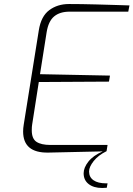

<svg xmlns="http://www.w3.org/2000/svg" viewBox="-20 -753 664 955"><path d="M212 -593 179 -384 527 -377 522 -347 173 -345 140 -134Q138 -123 138 -105Q138 -63 161.5 -47.5Q185 -32 231 -32H515L510 -1Q469 19 446 48Q423 77 423 100Q423 128 445 143.5Q467 159 509 159H515L511 181Q503 182 488 182Q446 182 421 162.5Q396 143 396 109Q396 81 419.5 51Q443 21 491 0L220 6Q95 8 95 -99Q95 -115 98 -133L173 -602Q184 -672 225 -702.5Q266 -733 323 -733Q382 -733 457 -731Q532 -729 562 -728L624 -726L618 -695H326Q278 -695 249.5 -671.5Q221 -648 212 -593Z"/></svg>

Font: Exo ExtraLight
Style: Italic
Weight: 275
Italic angle: -9°
Designer: Natanael Gama
Foundry: Natanael Gama
Version: Version 1.500; ttfautohint (v1.6)